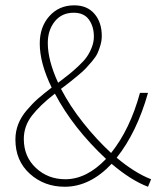

<svg xmlns="http://www.w3.org/2000/svg" viewBox="-20 -692 602 724"><path d="M160.2 -529.8Q160.2 -464.4 199.2 -379.9Q225.6 -399.9 240.2 -411.6Q254.9 -423.3 275.6 -442.6Q296.4 -461.9 307.1 -477.3Q317.9 -492.7 325.9 -512.9Q334 -533.2 334 -554.2Q334 -591.8 315.4 -617.9Q296.9 -644 257.8 -644Q212.9 -644 186.5 -611.1Q160.2 -578.1 160.2 -529.8ZM224.1 12.2Q146.5 12.2 92.3 -36.9Q38.1 -85.9 38.1 -166Q38.1 -196.3 48.8 -223.9Q59.6 -251.5 81.1 -276.6Q102.5 -301.8 123 -319.8Q143.6 -337.9 174.8 -361.8Q129.9 -454.1 129.9 -527.8Q129.9 -590.8 166.3 -631.3Q202.6 -671.9 259.8 -671.9Q309.1 -671.9 336.4 -639.6Q363.8 -607.4 363.8 -556.2Q363.8 -538.6 358.6 -521.2Q353.5 -503.9 347.4 -490.7Q341.3 -477.5 326.7 -460.4Q312 -443.4 303.2 -433.8Q294.4 -424.3 273.2 -406.7Q252 -389.2 243.2 -382.3Q234.4 -375.5 210 -356.9Q243.7 -292 293.9 -228.8Q344.2 -165.5 398.9 -115.2Q470.2 -204.1 507.8 -341.8H538.1Q496.1 -192.9 419.9 -97.2Q488.8 -39.6 549.8 -16.1L538.1 12.2Q474.6 -11.7 400.9 -74.2Q319.3 12.2 224.1 12.2ZM69.8 -168Q69.8 -101.1 115.5 -58.6Q161.1 -16.1 226.1 -16.1Q306.6 -16.1 379.9 -92.8Q255.9 -208.5 187 -338.9Q130.9 -295.4 100.3 -255.9Q69.8 -216.3 69.8 -168Z"/></svg>

Font: Source Sans 3 ExtraLight
Style: Regular
Weight: 200
Designer: Paul D. Hunt
Foundry: Adobe
Version: Version 3.052;hotconv 1.1.0;makeotfexe 2.6.0